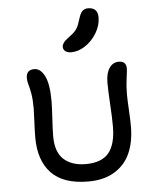

<svg xmlns="http://www.w3.org/2000/svg" viewBox="-58 -950 768 961"><g transform="rotate(-5 326.0 -470.0)"><path d="M318.8 -689.9Q299.3 -689.9 288.6 -698.2Q277.8 -706.5 277.8 -720.2Q277.8 -730 283.7 -738.8Q289.6 -747.6 295.7 -752.7Q301.8 -757.8 318.8 -771Q343.8 -789.1 353.8 -805.7Q363.8 -822.3 373 -854Q381.3 -881.3 392.1 -891.6Q402.8 -901.9 419.9 -901.9Q469.2 -901.9 469.2 -852.1Q469.2 -812 446.3 -773.9Q423.3 -735.8 388.4 -712.9Q353.5 -689.9 318.8 -689.9ZM347.2 -38.1Q221.7 -38.1 161.4 -101.6Q101.1 -165 101.1 -280.8Q101.1 -308.6 103.5 -359.4Q106 -410.2 106 -426.8Q106 -471.2 100.8 -500.5Q95.7 -529.8 90.3 -547.1Q85 -564.5 85 -580.1Q85 -622.1 126 -622.1Q157.2 -622.1 177.7 -581.5Q198.2 -541 198.2 -455.1Q198.2 -430.2 194.6 -369.1Q190.9 -308.1 190.9 -279.8Q190.9 -199.2 231.4 -162.6Q272 -126 341.8 -126Q420.9 -126 457 -168.9Q493.2 -211.9 493.2 -303.2Q493.2 -347.7 489 -414.8Q484.9 -481.9 484.9 -522.9Q484.9 -569.3 502.7 -595.7Q520.5 -622.1 550.8 -622.1Q587.9 -622.1 587.9 -584Q587.9 -574.7 582.5 -536.1Q577.1 -497.6 577.1 -455.1Q577.1 -429.7 580.1 -376.7Q583 -323.7 583 -295.9Q583 -217.8 558.1 -160.9Q533.2 -104 479.5 -71Q425.8 -38.1 347.2 -38.1Z"/></g></svg>

Font: Shantell Sans Irregular
Style: Regular
Weight: 400
Designer: Stephen Nixon, Anya Danilova, Shantell Martin
Foundry: Arrow Type
Version: Version 1.006;[9816181b4]